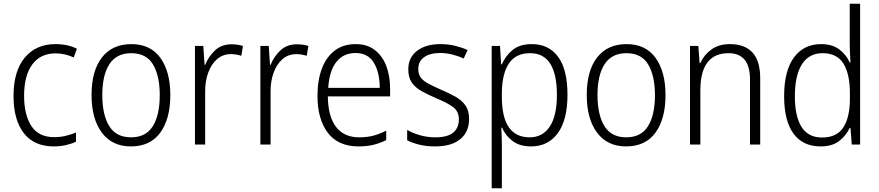

<svg xmlns="http://www.w3.org/2000/svg" viewBox="-20 -780 4741 1036"><path d="M270 10Q164 10 108.5 -61.5Q53 -133 53 -262Q53 -397 114 -469.5Q175 -542 279 -542Q313 -542 342.5 -535.5Q372 -529 395 -517L378 -470Q330 -492 280 -492Q198 -492 154 -432Q110 -372 110 -263Q110 -161 149 -100.5Q188 -40 272 -40Q305 -40 334.5 -47Q364 -54 390 -65V-15Q366 -4 335.5 3Q305 10 270 10Z M899 -267Q899 -139 845 -64.5Q791 10 686 10Q585 10 529.5 -64.5Q474 -139 474 -267Q474 -398 530 -470Q586 -542 689 -542Q792 -542 845.5 -467.5Q899 -393 899 -267ZM532 -267Q532 -160 569.5 -99.5Q607 -39 687 -39Q767 -39 804.5 -99Q842 -159 842 -267Q842 -370 806 -431.5Q770 -493 688 -493Q609 -493 570.5 -434Q532 -375 532 -267Z M1229 -541Q1263 -541 1291 -532L1282 -479Q1269 -483 1255 -485.5Q1241 -488 1226 -488Q1183 -488 1152 -461.5Q1121 -435 1104 -389.5Q1087 -344 1087 -287V0H1032V-532H1077L1084 -430H1087Q1105 -475 1140 -508Q1175 -541 1229 -541Z M1582 -541Q1616 -541 1644 -532L1635 -479Q1622 -483 1608 -485.5Q1594 -488 1579 -488Q1536 -488 1505 -461.5Q1474 -435 1457 -389.5Q1440 -344 1440 -287V0H1385V-532H1430L1437 -430H1440Q1458 -475 1493 -508Q1528 -541 1582 -541Z M1899 -542Q1961 -542 2002.5 -510Q2044 -478 2064.5 -423.5Q2085 -369 2085 -300V-260H1749Q1750 -152 1793 -95.5Q1836 -39 1918 -39Q1959 -39 1992.5 -47.5Q2026 -56 2064 -75V-24Q2030 -7 1994.5 1.5Q1959 10 1915 10Q1804 10 1748.5 -64Q1693 -138 1693 -263Q1693 -346 1716.5 -409Q1740 -472 1786 -507Q1832 -542 1899 -542ZM1898 -494Q1834 -494 1795.5 -446.5Q1757 -399 1751 -306H2029Q2029 -388 1997.5 -441Q1966 -494 1898 -494Z M2511 -138Q2511 -68 2463.5 -29Q2416 10 2328 10Q2280 10 2242 0.5Q2204 -9 2177 -23V-79Q2208 -61 2247.5 -50Q2287 -39 2329 -39Q2395 -39 2425.5 -64.5Q2456 -90 2456 -136Q2456 -179 2424.5 -202.5Q2393 -226 2331 -251Q2288 -270 2254.5 -288.5Q2221 -307 2202 -334.5Q2183 -362 2183 -406Q2183 -469 2230 -505.5Q2277 -542 2357 -542Q2399 -542 2435.5 -533Q2472 -524 2503 -510L2482 -464Q2455 -477 2422 -485.5Q2389 -494 2355 -494Q2300 -494 2268.5 -471.5Q2237 -449 2237 -408Q2237 -378 2251.5 -360Q2266 -342 2293.5 -327.5Q2321 -313 2362 -295Q2404 -277 2438 -258Q2472 -239 2491.5 -211Q2511 -183 2511 -138Z M2849 -542Q2941 -542 2991.5 -473.5Q3042 -405 3042 -269Q3042 -132 2989.5 -61Q2937 10 2846 10Q2783 10 2744.5 -20Q2706 -50 2689 -91H2685Q2686 -69 2687 -44Q2688 -19 2688 4V236H2633V-532H2678L2684 -433H2688Q2707 -478 2745.5 -510Q2784 -542 2849 -542ZM2840 -493Q2763 -493 2726 -437.5Q2689 -382 2688 -280V-257Q2688 -39 2838 -39Q2908 -39 2946.5 -97Q2985 -155 2985 -269Q2985 -378 2949.5 -435.5Q2914 -493 2840 -493Z M3571 -267Q3571 -139 3517 -64.5Q3463 10 3358 10Q3257 10 3201.5 -64.5Q3146 -139 3146 -267Q3146 -398 3202 -470Q3258 -542 3361 -542Q3464 -542 3517.5 -467.5Q3571 -393 3571 -267ZM3204 -267Q3204 -160 3241.5 -99.5Q3279 -39 3359 -39Q3439 -39 3476.5 -99Q3514 -159 3514 -267Q3514 -370 3478 -431.5Q3442 -493 3360 -493Q3281 -493 3242.5 -434Q3204 -375 3204 -267Z M3919 -542Q3998 -542 4040 -497Q4082 -452 4082 -356V0H4027V-349Q4027 -423 3997.5 -458Q3968 -493 3911 -493Q3759 -493 3759 -292V0H3703V-532H3748L3755 -440H3759Q3778 -483 3818 -512.5Q3858 -542 3919 -542Z M4408 10Q4312 10 4261.5 -59Q4211 -128 4211 -261Q4211 -398 4264 -470Q4317 -542 4411 -542Q4471 -542 4509 -513Q4547 -484 4565 -443H4569Q4568 -466 4566.5 -490.5Q4565 -515 4565 -535V-760H4621V0H4576L4569 -90H4565Q4546 -49 4508.5 -19.5Q4471 10 4408 10ZM4416 -38Q4495 -38 4530.5 -92.5Q4566 -147 4566 -248V-276Q4566 -381 4531 -437Q4496 -493 4419 -493Q4345 -493 4307 -433Q4269 -373 4269 -260Q4269 -152 4305 -95Q4341 -38 4416 -38Z"/></svg>

Font: Noto Sans Lao Looped SemiCondensed Light
Style: Regular
Weight: 300
Width: 4
Designer: Mark Frömberg, Ben Mitchell
Foundry: The Fontpad Ltd
Version: Version 1.002; ttfautohint (v1.8.4.7-5d5b)